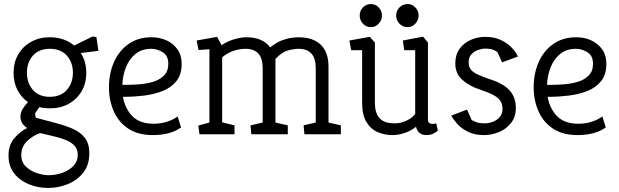

<svg xmlns="http://www.w3.org/2000/svg" viewBox="-20 -663 3056 948"><path d="M217 265Q167 265 122 246.5Q77 228 49.5 192.5Q22 157 22 105Q22 52 51.5 18.5Q81 -15 114 -31Q99 -41 90 -54.5Q81 -68 81 -87Q81 -108 92.5 -126Q104 -144 118 -159Q85 -182 66 -219Q47 -256 47 -303Q47 -355 70 -394.5Q93 -434 133.5 -456.5Q174 -479 226 -479Q262 -479 292.5 -468.5Q323 -458 346 -438L437 -483L456 -480L466 -412L379 -401Q392 -381 399 -356.5Q406 -332 406 -304Q406 -252 383 -212.5Q360 -173 319.5 -150.5Q279 -128 226 -128Q213 -128 199.5 -129.5Q186 -131 174 -134L153 -103L156 -82L261 -54Q303 -43 339.5 -27Q376 -11 398.5 17Q421 45 421 94Q421 151 391.5 189Q362 227 315 246Q268 265 217 265ZM220 202Q256 202 289 190Q322 178 343 155.5Q364 133 364 102Q364 73 347 55.5Q330 38 302 27Q274 16 241.5 9Q209 2 178 -6Q141 7 113 34.5Q85 62 85 103Q85 137 107.5 159Q130 181 161.5 191.5Q193 202 220 202ZM226 -185Q280 -185 310 -219Q340 -253 340 -304Q340 -355 310 -388.5Q280 -422 226 -422Q172 -422 142.5 -388.5Q113 -355 113 -304Q113 -253 142.5 -219Q172 -185 226 -185Z M735 4Q662 4 614 -27.5Q566 -59 542 -113Q518 -167 518 -232Q518 -301 543 -357Q568 -413 615 -446Q662 -479 728 -479Q769 -479 802.5 -463.5Q836 -448 856.5 -419Q877 -390 877 -348Q877 -295 851 -262.5Q825 -230 782.5 -213.5Q740 -197 691 -191Q642 -185 595 -185H587Q597 -127 633.5 -89.5Q670 -52 740 -52Q772 -52 803 -61.5Q834 -71 857 -88L874 -34Q855 -20 832 -11.5Q809 -3 784.5 0.5Q760 4 735 4ZM584 -244H601Q629 -244 665 -246.5Q701 -249 734 -258.5Q767 -268 789 -289.5Q811 -311 811 -348Q811 -388 783.5 -405Q756 -422 727 -422Q681 -422 650 -397.5Q619 -373 602.5 -332.5Q586 -292 584 -244Z M965 0 959 -43 1014 -58V-420L960 -416L951 -463L1052 -481L1074 -440Q1102 -459 1136 -469Q1170 -479 1197 -479Q1235 -479 1265 -467Q1295 -455 1314 -429Q1345 -454 1372.5 -464Q1400 -474 1421.5 -476.5Q1443 -479 1454 -479Q1502 -479 1535 -462.5Q1568 -446 1585 -414Q1602 -382 1602 -334V-58L1663 -44V0H1483L1479 -44L1539 -58V-327Q1539 -375 1517.5 -398.5Q1496 -422 1454 -422Q1432 -422 1402 -414Q1372 -406 1340 -372V-58L1401 -44V0H1221L1217 -44L1277 -58V-327Q1277 -375 1255.5 -398.5Q1234 -422 1192 -422Q1161 -422 1130.5 -411Q1100 -400 1077 -380V-59L1138 -44V0Z M1917 4Q1879 4 1845 -10.5Q1811 -25 1789.5 -60Q1768 -95 1768 -156V-415H1714L1705 -463L1806 -481L1831 -453V-159Q1831 -120 1841.5 -98.5Q1852 -77 1868.5 -67.5Q1885 -58 1902 -56Q1919 -54 1931 -54Q1959 -54 1988.5 -68Q2018 -82 2030 -101V-415H1976L1969 -463L2069 -482L2093 -453V-73Q2093 -60 2100 -55.5Q2107 -51 2116 -51Q2122 -51 2127 -52.5Q2132 -54 2134 -54L2142 -19Q2136 -12 2121 -4Q2106 4 2085 4Q2064 4 2051.5 -6.5Q2039 -17 2034 -37Q2011 -18 1980 -7Q1949 4 1917 4ZM1993 -529Q1968 -529 1952 -546.5Q1936 -564 1936 -586Q1936 -609 1952 -626Q1968 -643 1993 -643Q2015 -643 2031 -626Q2047 -609 2047 -586Q2047 -564 2031 -546.5Q2015 -529 1993 -529ZM1812 -529Q1787 -529 1771.5 -546.5Q1756 -564 1756 -586Q1756 -609 1771.5 -626Q1787 -643 1812 -643Q1834 -643 1850 -626Q1866 -609 1866 -586Q1866 -564 1850 -546.5Q1834 -529 1812 -529Z M2370 4Q2325 4 2292.5 -11.5Q2260 -27 2239.5 -49.5Q2219 -72 2208 -92L2286 -122L2309 -70Q2314 -67 2330 -60.5Q2346 -54 2376 -54Q2393 -54 2413 -61.5Q2433 -69 2447 -84.5Q2461 -100 2461 -124Q2461 -148 2451 -164Q2441 -180 2417.5 -193Q2394 -206 2352 -220Q2299 -237 2263.5 -268Q2228 -299 2228 -350Q2228 -392 2248.5 -421Q2269 -450 2303 -465.5Q2337 -481 2375 -481Q2420 -481 2453 -465.5Q2486 -450 2507 -427.5Q2528 -405 2537 -384L2459 -355L2436 -406Q2430 -411 2416 -417Q2402 -423 2375 -423Q2360 -423 2341 -416.5Q2322 -410 2308 -395.5Q2294 -381 2294 -356Q2294 -334 2304.5 -320Q2315 -306 2340 -294.5Q2365 -283 2407 -269Q2470 -248 2498.5 -214Q2527 -180 2527 -130Q2527 -86 2503.5 -56Q2480 -26 2444 -11Q2408 4 2370 4Z M2832 4Q2759 4 2711 -27.5Q2663 -59 2639 -113Q2615 -167 2615 -232Q2615 -301 2640 -357Q2665 -413 2712 -446Q2759 -479 2825 -479Q2866 -479 2899.5 -463.5Q2933 -448 2953.5 -419Q2974 -390 2974 -348Q2974 -295 2948 -262.5Q2922 -230 2879.5 -213.5Q2837 -197 2788 -191Q2739 -185 2692 -185H2684Q2694 -127 2730.5 -89.5Q2767 -52 2837 -52Q2869 -52 2900 -61.5Q2931 -71 2954 -88L2971 -34Q2952 -20 2929 -11.5Q2906 -3 2881.5 0.5Q2857 4 2832 4ZM2681 -244H2698Q2726 -244 2762 -246.5Q2798 -249 2831 -258.5Q2864 -268 2886 -289.5Q2908 -311 2908 -348Q2908 -388 2880.5 -405Q2853 -422 2824 -422Q2778 -422 2747 -397.5Q2716 -373 2699.5 -332.5Q2683 -292 2681 -244Z"/></svg>

Font: Kreon Light
Style: Regular
Weight: 300
Designer: Julia Petretta
Foundry: Julia Petretta and Eli Heuer
Version: Version 2.002